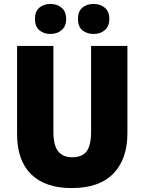

<svg xmlns="http://www.w3.org/2000/svg" viewBox="-20 -948 735 978"><path d="M629 -269Q629 -138 557.5 -64Q486 10 345 10Q210 10 138.5 -60.5Q67 -131 67 -265V-714H252V-277Q252 -208 276 -177.5Q300 -147 348 -147Q399 -147 421.5 -177.5Q444 -208 444 -278V-714H629ZM158 -851Q158 -890 180.5 -909Q203 -928 237 -928Q271 -928 294 -908.5Q317 -889 317 -851Q317 -814 294 -794.5Q271 -775 237 -775Q203 -775 180.5 -794Q158 -813 158 -851ZM377 -851Q377 -890 399.5 -909Q422 -928 457 -928Q491 -928 514 -908.5Q537 -889 537 -851Q537 -814 514 -794.5Q491 -775 457 -775Q422 -775 399.5 -794Q377 -813 377 -851Z"/></svg>

Font: Noto Sans Malayalam SemiCondensed Black
Style: Regular
Weight: 900
Width: 4
Designer: Jelle Bosma - Monotype Design Team
Foundry: Monotype Imaging Inc.
Version: Version 2.104; ttfautohint (v1.8.4.7-5d5b)